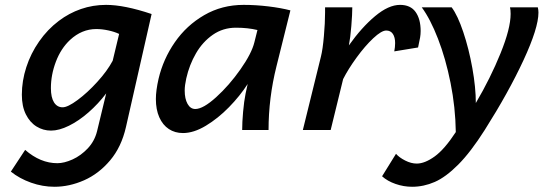

<svg xmlns="http://www.w3.org/2000/svg" viewBox="-20 -520 2174 768"><path d="M197.8 227.1Q150.4 227.1 104.2 210.7Q58.1 194.3 23.4 166.5L80.6 79.6Q141.6 132.8 209.5 132.8Q236.8 132.8 270.3 117.7Q303.7 102.5 331.1 73.5Q358.4 44.4 368.2 4.9L404.8 -146.5Q373 -104.5 334.2 -70.6Q295.4 -36.6 255.9 -17.1Q216.3 2.4 184.1 2.4Q152.8 2.4 126.2 -13.9Q99.6 -30.3 83.5 -62.5Q67.4 -94.7 67.4 -141.1Q67.4 -196.3 85.2 -251.2Q103 -306.2 136.5 -354.2Q169.9 -402.3 215.3 -436.5Q255.9 -467.3 303.7 -483.9Q351.6 -500.5 404.3 -500.5Q477.5 -500.5 586.4 -463.9L483.9 -12.2Q465.8 67.9 420.4 121.6Q375 175.3 316.2 201.2Q257.3 227.1 197.8 227.1ZM365.2 -403.8Q307.1 -403.8 260.3 -360.4Q223.6 -326.2 203.6 -273.4Q183.6 -220.7 183.6 -167.5Q183.6 -130.4 196 -110.6Q208.5 -90.8 230.5 -90.8Q251 -90.8 290.3 -119.9Q329.6 -148.9 369.1 -192.4Q408.7 -235.8 430.7 -276.9L456.5 -384.3Q438 -393.1 413.1 -398.4Q388.2 -403.8 365.2 -403.8Z M962.4 -146 970.7 -184.1Q939.9 -136.2 896 -91.3Q852.1 -46.4 803.5 -17.1Q754.9 12.2 711.9 12.2Q679.7 12.2 655.3 -3.9Q630.9 -20 617.2 -50.8Q603.5 -81.5 603.5 -124Q603.5 -157.7 614.3 -205.1Q632.8 -283.7 679.4 -351.1Q726.1 -418.5 796.9 -459.5Q867.7 -500.5 954.6 -500.5Q1003.4 -500.5 1053.7 -494.4Q1104 -488.3 1141.6 -478.5L1085.9 -254.9Q1054.2 -128.4 1054.2 0H948.7Q948.7 -31.2 952.4 -73Q956.1 -114.7 962.4 -146ZM923.8 -409.2Q872.1 -409.2 831.3 -380.9Q790.5 -352.5 763.9 -306.6Q737.3 -260.7 725.1 -206.5Q718.8 -178.2 718.8 -157.7Q718.8 -125 730.2 -104.5Q741.7 -84 761.2 -84Q792.5 -84 844.7 -131.3Q897 -178.7 941.9 -242.7Q986.8 -306.6 997.6 -351.1L1009.8 -399.9Q971.2 -409.2 923.8 -409.2Z M1191.4 0 1263.7 -293.5Q1271 -322.3 1275.6 -375.7Q1280.3 -429.2 1280.3 -469.7V-490.7H1389.2Q1389.2 -464.4 1385.3 -415.8Q1381.3 -367.2 1375.5 -338.4Q1426.3 -410.2 1480.2 -455.3Q1534.2 -500.5 1580.1 -500.5Q1622.1 -500.5 1642.3 -472.2Q1662.6 -443.8 1662.6 -396Q1662.6 -382.8 1660.4 -369.9Q1658.2 -356.9 1652.3 -330.1L1557.1 -314.5Q1560.5 -331.5 1560.5 -347.7Q1560.5 -370.6 1551.5 -384.3Q1542.5 -397.9 1524.9 -397.9Q1505.9 -397.9 1472.9 -366.9Q1439.9 -335.9 1406.5 -290Q1373 -244.1 1352.5 -203.6L1302.7 0Z M2133.8 -469.7Q2133.8 -408.2 2074 -279.3Q2014.2 -150.4 1918.9 0Q1862.8 88.4 1813 138.4Q1763.2 188.5 1719 207.8Q1674.8 227.1 1628.4 227.1Q1594.7 227.1 1562.3 215.8Q1529.8 204.6 1508.3 185.1L1564 95.2Q1576.7 109.9 1600.6 122.1Q1624.5 134.3 1647 134.3Q1679.2 134.3 1718.8 105.7Q1758.3 77.1 1803.2 8.3Q1801.8 -90.8 1782.2 -188.5Q1762.7 -286.1 1731.9 -365.2Q1701.2 -444.3 1667 -490.7H1786.6Q1810.5 -459 1833 -392.1Q1855.5 -325.2 1869.4 -247.6Q1883.3 -169.9 1883.3 -107.9Q1941.9 -207.5 1982.2 -306.9Q2022.5 -406.2 2022.5 -464.4Q2022.5 -481 2020 -490.7H2131.3Q2133.8 -480 2133.8 -469.7Z"/></svg>

Font: Lesson One Medium
Style: Italic
Weight: 500
Italic angle: -14°
Designer: But Ko, Victor Gaultney, Annie Olsen, Julie Remington, Don Collingsworth, Eric Hays, Becca Hirsbrunner
Version: Version 1.100